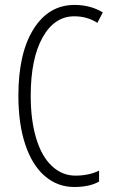

<svg xmlns="http://www.w3.org/2000/svg" viewBox="-20 -745 460 775"><path d="M279.8 -679.2Q199.7 -679.2 151.9 -593.8Q104 -508.3 104 -357.9Q104 -259.8 126 -187Q147.9 -113.8 189 -75.2Q230.5 -36.1 284.2 -36.1Q338.9 -36.1 379.9 -56.2V-12.2Q341.8 9.8 279.8 9.8Q212.4 9.8 161.1 -34.2Q109.9 -78.1 82 -161.6Q54.2 -245.1 54.2 -358.9Q54.2 -529.8 115.2 -627.4Q176.3 -725.1 280.8 -725.1Q345.7 -725.1 395 -694.8L373 -652.8Q332 -679.2 279.8 -679.2Z"/></svg>

Font: Germano
Style: Regular
Weight: 300
Width: 3
Foundry: Ascender Corporation
Version: Version 1.10; ttfautohint (v1.5)